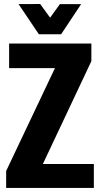

<svg xmlns="http://www.w3.org/2000/svg" viewBox="-20 -925 492 945"><path d="M10.3 0H441.9V-117.7H190.9L429.7 -624V-710.9H24.9V-589.8H250.5L10.3 -83.5ZM171.4 -756.3H280.8L379.4 -904.8H274.9L226.6 -837.9L177.7 -905.3L71.3 -904.8Z"/></svg>

Font: Roboto Flex Super Cond Bold
Style: Regular
Weight: 700
Width: 3
Designer: Berlow after Robertson
Foundry: Google
Version: Version 3.000